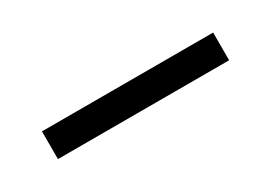

<svg xmlns="http://www.w3.org/2000/svg" viewBox="-16 -788 364 258"><g transform="rotate(-30 166.0 -659.5)"><path d="M298.8 -637.7H33.2V-680.7H298.8Z"/></g></svg>

Font: Pretendard JP ExtraLight
Style: Regular
Weight: 200
Designer: Base glyphs from Inter by Rasmus Andersson; Hangeul glyphs from Noto Sans CJK(Source Han Sans) by Jang Soo-young and Kan
Foundry: Kil Hyung-jin
Version: Version 1.309